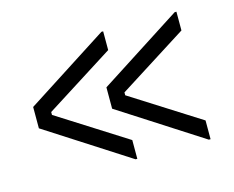

<svg xmlns="http://www.w3.org/2000/svg" viewBox="-71 -568 785 643"><g transform="rotate(-15 322.0 -247.0)"><path d="M580 -26 294 -210V-284L580 -468H586V-403L348 -252V-242L586 -91V-26ZM40 -284 326 -468H332V-403L94 -252V-242L332 -91V-26H326L40 -210Z"/></g></svg>

Font: Space Grotesk Frontify Light
Style: Regular
Weight: 300
Designer: Florian Karsten
Version: Version 2.000